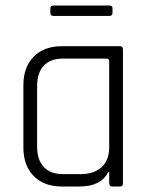

<svg xmlns="http://www.w3.org/2000/svg" viewBox="-20 -678 542 698"><path d="M377 -620H175Q163 -620 163 -631V-648Q163 -658 175 -658H377Q389 -658 389 -648V-631Q389 -620 377 -620ZM269 0H205Q140 0 102.5 -38Q65 -76 65 -142V-368Q65 -434 102.5 -472Q140 -510 205 -510H417Q427 -510 427 -498V-12Q427 0 417 0H388Q377 0 377 -12V-52H373Q347 0 269 0ZM377 -143V-456Q377 -465 367 -465H209Q163 -465 139 -439Q115 -413 115 -366V-144Q115 -97 139 -71Q163 -45 209 -45H274Q322 -45 349.5 -70.5Q377 -96 377 -143Z"/></svg>

Font: Rajdhani
Style: Regular
Weight: 400
Designer: Satya Rajpurohit, Jyotish Sonowal
Foundry: Indian Type Foundry
Version: Version 1.201 February 1, 2022